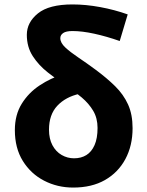

<svg xmlns="http://www.w3.org/2000/svg" viewBox="-20 -832 663 866"><path d="M310 14Q239 14 179 -17Q119 -48 83 -106Q47 -164 47 -245Q47 -314 78 -364Q109 -414 159 -447Q209 -480 265 -497L339 -409Q276 -395 238.5 -355Q201 -315 201 -247Q201 -206 216.5 -177Q232 -148 258 -133Q284 -118 314 -118Q346 -118 369.5 -132.5Q393 -147 406.5 -177.5Q420 -208 420 -255Q420 -299 400.5 -332Q381 -365 348.5 -392.5Q316 -420 277 -446Q237 -473 196 -505Q155 -537 128 -578.5Q101 -620 101 -675Q101 -731 151 -771.5Q201 -812 307 -812Q367 -812 432 -800Q497 -788 556 -767L520 -647Q460 -668 405 -680Q350 -692 307 -692Q278 -692 265 -683Q252 -674 252 -660Q252 -639 274.5 -618Q297 -597 333.5 -572.5Q370 -548 412 -517Q462 -480 499.5 -443Q537 -406 557.5 -361Q578 -316 578 -254Q578 -175 545.5 -114.5Q513 -54 453.5 -20Q394 14 310 14Z"/></svg>

Font: Noto Sans TC ExtraBold
Style: Regular
Weight: 800
Designer: Ryoko NISHIZUKA  (kana, bopomofo & ideographs); Paul D. Hunt (Latin, Greek & Cyrillic); Sandoll Communications , Soo-you
Foundry: Adobe
Version: Version 2.004-H2;hotconv 1.0.118;makeotfexe 2.5.65603